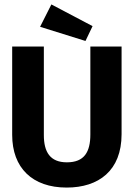

<svg xmlns="http://www.w3.org/2000/svg" viewBox="-20 -833 603 867"><path d="M366 -648 398 -715 212 -813 161 -712ZM281 14C425 14 529 -62 529 -227V-623H388V-226C388 -147 361 -100 282 -100C206 -100 178 -147 178 -223V-623H35V-224C35 -75 126 14 281 14Z"/></svg>

Font: Inconsolata SemiExpanded Black
Style: Regular
Weight: 900
Width: 6
Monospace: yes
Designer: Raph Levien, Cyreal, Brenton Simpson
Foundry: Raph Levien, Cyreal, Google
Version: Version 3.100